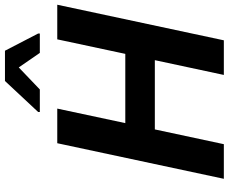

<svg xmlns="http://www.w3.org/2000/svg" viewBox="-96 -848 944 793"><g transform="rotate(-90 376.5 -452.0)"><path d="M34 0 181 -688H324L264 -407H550L610 -688H753L606 0H463L524 -285H238L177 0ZM310 -760V-767L438 -904H563L634 -767V-760H554L494 -847L403 -760Z"/></g></svg>

Font: Saira Thin SemiBold
Style: Italic
Weight: 600
Italic angle: -12°
Version: Version 1.101